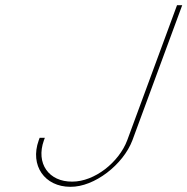

<svg xmlns="http://www.w3.org/2000/svg" viewBox="-20 -730 722 740"><path d="M658.6 -700 662.3 -710H682.3L678.6 -700L490.2 -189C454.9 -96 344.3 -9 251.2 -10C152.2 -10 94.4 -92 129.2 -189L132.9 -199H152.9L149.2 -189C117.4 -100 168.2 -29 258.6 -30C344.4 -30 438 -104 470.2 -189Z"/></svg>

Font: Nordica Plus
Style: NordicaClassicUltLtCondObl
Weight: 300
Version: Version 1.01